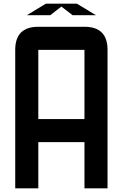

<svg xmlns="http://www.w3.org/2000/svg" viewBox="-20 -1020 665 1040"><path d="M187.5 -250V0H62.5V-750Q62.5 -875 187.5 -875H437.5Q562.5 -875 562.5 -750V0H437.5V-250ZM187.5 -375H437.5V-750H187.5ZM228.5 -1000H396.5L500 -937.5H373.5L312.5 -984.4L252 -937.5H125Z"/></svg>

Font: Oldtimer
Style: Regular
Weight: 400
Designer: GGBotNet
Foundry: GGBotNet
Version: 1.00